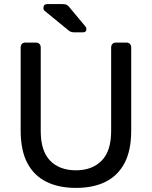

<svg xmlns="http://www.w3.org/2000/svg" viewBox="-20 -908 741 938"><path d="M351 10Q267 10 206.5 -20Q146 -50 113.5 -111.5Q81 -173 81 -270V-676Q81 -687 87 -693.5Q93 -700 104 -700H155Q166 -700 172.5 -693.5Q179 -687 179 -676V-268Q179 -170 225 -123Q271 -76 351 -76Q430 -76 476.5 -123Q523 -170 523 -268V-676Q523 -687 529.5 -693.5Q536 -700 546 -700H598Q608 -700 614.5 -693.5Q621 -687 621 -676V-270Q621 -173 588.5 -111.5Q556 -50 496 -20Q436 10 351 10ZM346 -750Q335 -750 328 -752Q321 -754 313 -761L197 -856Q192 -861 192 -868Q192 -888 211 -888H285Q299 -888 306.5 -884Q314 -880 322 -869L397 -779Q402 -774 402 -766Q402 -750 386 -750Z"/></svg>

Font: Rubik Light
Style: Regular
Weight: 400
Version: Version 2.101